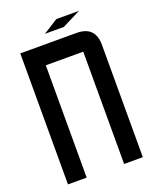

<svg xmlns="http://www.w3.org/2000/svg" viewBox="-178 -1102 981 1205"><g transform="rotate(-20 312.5 -500.0)"><path d="M562.5 0H437.5V-750H187.5V0H62.5V-875H437.5Q562.5 -875 562.5 -750ZM250 -937.5 348.6 -1000H500L376 -937.5Z"/></g></svg>

Font: Oldtimer
Style: Regular
Weight: 400
Designer: GGBotNet
Foundry: GGBotNet
Version: 1.00